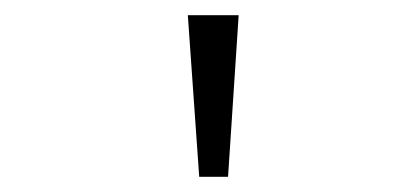

<svg xmlns="http://www.w3.org/2000/svg" viewBox="-20 -720 540 253"><path d="M242.5 -487 227.5 -700H294.5L280.5 -487Z"/></svg>

Font: Trispace Expanded ExtraLight
Style: Regular
Weight: 200
Width: 7
Designer: Tyler Finck
Foundry: Etcetera Type Company
Version: Version 1.210; ttfautohint (v1.8.3)